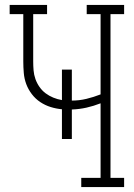

<svg xmlns="http://www.w3.org/2000/svg" viewBox="-20 -755 540 775"><path d="M308 0V-37H386V-338Q358 -327 329 -320.5Q300 -314 270 -313V-194H230V-314Q207 -316 184.5 -323Q162 -330 142.5 -343Q123 -356 108.5 -375Q94 -394 86 -415.5Q78 -437 76 -460.5Q74 -484 74 -507V-698H19V-735H170V-698H114V-507Q114 -489 115.5 -471Q117 -453 123 -436Q129 -419 139.5 -404Q150 -389 164 -378.5Q178 -368 195 -361Q212 -354 230 -351V-474H270V-349Q300 -349 329 -356Q358 -363 386 -374V-698H330V-735H481V-698H426V-37H481V0Z"/></svg>

Font: Iosevka Curly Slab Extralight
Style: Regular
Weight: 200
Monospace: yes
Designer: Belleve Invis
Foundry: Belleve Invis
Version: Version 22.1.2; ttfautohint (v1.8.4)